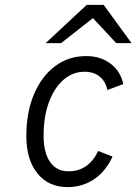

<svg xmlns="http://www.w3.org/2000/svg" viewBox="-20 -752 557 784"><path d="M255.5 12Q178 12 132.8 -44Q87.5 -100 87.5 -196.5Q87.5 -293 118.5 -366.5Q149.5 -440 204.5 -481.5Q259.5 -523 332 -523Q390.5 -523 431.5 -492Q472.5 -461 483.5 -408.5L418.5 -384.5Q411 -420 386.8 -439.5Q362.5 -459 325.5 -459Q276.5 -459 238.8 -425.8Q201 -392.5 179.5 -333.8Q158 -275 158 -198.5Q158 -128.5 184.5 -90.5Q211 -52.5 259.5 -52.5Q341.5 -52.5 381 -135.5L439.5 -112.5Q412 -52.5 364.2 -20.2Q316.5 12 255.5 12ZM166.5 -576 334 -732H403.5L517 -576H454.5L359.5 -678L229.5 -576Z"/></svg>

Font: Overpass Light
Style: Italic
Weight: 300
Italic angle: -10°
Designer: Delve Withrington, Dave Bailey, Thomas Jockin
Foundry: Delve Fonts LLC
Version: Version 4.000; ttfautohint (v1.8.3)